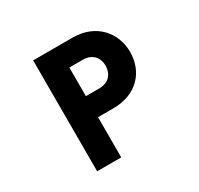

<svg xmlns="http://www.w3.org/2000/svg" viewBox="-179 -1030 1358 1312"><g transform="rotate(-30 500.0 -373.5)"><path d="M833 -531C833 -677 730 -811 541 -811H230V64H420V-253H540C728 -253 833 -376 833 -531ZM641 -531C640 -471 603 -419 526 -419H420V-645H528C603 -645 642 -592 641 -531Z"/></g></svg>

Font: LINE Seed JP_OTF ExtraBold
Style: Regular
Weight: 800
Designer: LY Corporation & Fontrix & Fontworks
Version: Version 1.013